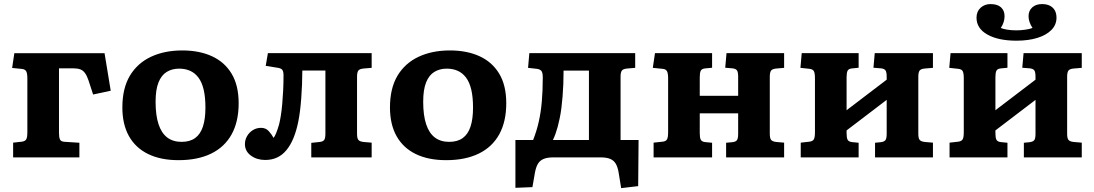

<svg xmlns="http://www.w3.org/2000/svg" viewBox="-20 -791 5498 965"><path d="M46 0V-74L90.5 -79Q107 -81.5 112.2 -91.3Q117.5 -101 117.5 -127V-396.5Q117.5 -422.5 111.7 -432.7Q106 -443 90.5 -444.5L41 -449.5L52 -523.5H505.5L536.5 -335L448 -316L425 -386.5Q417 -410.5 407.2 -423.7Q397.5 -437 384 -442.2Q370.5 -447.5 349.5 -447.5H276.5V-123Q276.5 -100.5 281.3 -90.3Q286 -80 302 -78.5L379 -73.5V0Z M877 14Q788 14 724.8 -16.7Q661.5 -47.5 628.2 -106.7Q595 -166 595 -251Q595 -347 632.7 -410.3Q670.5 -473.5 738.5 -505.5Q806.5 -537.5 896.5 -537.5Q981.5 -537.5 1045 -508.5Q1108.5 -479.5 1144 -420.8Q1179.5 -362 1179.5 -272Q1179.5 -180 1144.3 -116Q1109 -52 1041.3 -19Q973.5 14 877 14ZM892.5 -78Q934 -78 960.5 -97Q987 -116 999.7 -154.3Q1012.5 -192.5 1012.5 -250Q1012.5 -303.5 1003.5 -341Q994.5 -378.5 977 -401.5Q959.5 -424.5 935.3 -435.2Q911 -446 880.5 -446Q844.5 -446 817.8 -429.5Q791 -413 776.5 -376.5Q762 -340 762 -279.5Q762 -211.5 776.8 -166.8Q791.5 -122 820.5 -100Q849.5 -78 892.5 -78Z M1313 13Q1271 13 1241 -9Q1211 -31 1211 -67Q1211 -88 1221.7 -106.8Q1232.5 -125.5 1251 -137Q1269.5 -148.5 1292 -148.5Q1315.5 -148.5 1330.3 -132.5Q1345 -116.5 1355 -98Q1361 -105 1368 -122Q1375 -139 1382.5 -165Q1387 -182 1391.3 -208.5Q1395.5 -235 1398.5 -268Q1401.5 -301 1403.3 -337.8Q1405 -374.5 1405 -412Q1405 -431 1399.3 -439.2Q1393.5 -447.5 1377.5 -450L1315.5 -460L1326.5 -524H1848V-450L1806.5 -446.5Q1786.5 -444.5 1780.5 -435.5Q1774.5 -426.5 1774.5 -405.5V-118.5Q1774.5 -97.5 1780.5 -88.8Q1786.5 -80 1806.5 -77.5L1848 -74V0H1544.5V-73L1587 -77.5Q1604 -79.5 1609.7 -88Q1615.5 -96.5 1615.5 -119.5V-436.5H1499.5Q1499.5 -401.5 1498 -365.7Q1496.5 -330 1494 -296.5Q1491.5 -263 1487.8 -233.5Q1484 -204 1479.5 -181.5Q1470 -133.5 1455 -97.3Q1440 -61 1419.5 -36.3Q1399 -11.5 1372.5 0.7Q1346 13 1313 13Z M2222 14Q2133 14 2069.8 -16.7Q2006.5 -47.5 1973.2 -106.7Q1940 -166 1940 -251Q1940 -347 1977.7 -410.3Q2015.5 -473.5 2083.5 -505.5Q2151.5 -537.5 2241.5 -537.5Q2326.5 -537.5 2390 -508.5Q2453.5 -479.5 2489 -420.8Q2524.5 -362 2524.5 -272Q2524.5 -180 2489.3 -116Q2454 -52 2386.3 -19Q2318.5 14 2222 14ZM2237.5 -78Q2279 -78 2305.5 -97Q2332 -116 2344.7 -154.3Q2357.5 -192.5 2357.5 -250Q2357.5 -303.5 2348.5 -341Q2339.5 -378.5 2322 -401.5Q2304.5 -424.5 2280.3 -435.2Q2256 -446 2225.5 -446Q2189.5 -446 2162.8 -429.5Q2136 -413 2121.5 -376.5Q2107 -340 2107 -279.5Q2107 -211.5 2121.8 -166.8Q2136.5 -122 2165.5 -100Q2194.5 -78 2237.5 -78Z M3102 154.5 3089.5 77.5Q3085 49.5 3075.2 32.5Q3065.5 15.5 3047.2 7.8Q3029 0 2998.5 0H2761Q2731 0 2712.3 7.8Q2693.5 15.5 2683.5 32.5Q2673.5 49.5 2668.5 77.5L2656 149.5L2570.5 153V-87.5H2659.5Q2677.5 -133 2688 -180Q2698.5 -227 2703.2 -281Q2708 -335 2708 -402.5Q2708 -426 2701 -434.5Q2694 -443 2678.5 -445L2634 -450L2640.5 -524H3172.5V-450L3131 -446.5Q3111 -444.5 3105 -435.5Q3099 -426.5 3099 -405.5V-87.5H3189.5L3187.5 144.5ZM2759 -87.5H2940V-436H2812.5Q2812.5 -401.5 2811.3 -368.7Q2810 -336 2807.5 -305.7Q2805 -275.5 2801.5 -247.5Q2798 -219.5 2792.5 -194Q2788 -172 2782.8 -153Q2777.5 -134 2771.8 -118Q2766 -102 2759 -87.5Z M3265 0V-74L3311 -79Q3327.5 -81 3332.7 -91Q3338 -101 3338 -127V-397Q3338 -423 3332.2 -433.2Q3326.5 -443.5 3311 -445L3261 -450L3272 -524H3559V-450.5L3522.5 -447Q3506.5 -445 3501.8 -435Q3497 -425 3497 -402.5V-309.5H3690V-405.5Q3690 -428.5 3684.2 -437Q3678.5 -445.5 3661.5 -447.5L3625 -450.5L3631.5 -524H3921V-450L3881 -446.5Q3861 -444.5 3855 -435.5Q3849 -426.5 3849 -405.5V-118.5Q3849 -97.5 3855 -88.8Q3861 -80 3881 -77.5L3921 -74V0H3629.5V-73.5L3661.5 -76.5Q3678.5 -78.5 3684.2 -87Q3690 -95.5 3690 -118.5V-221.5H3497V-121.5Q3497 -99 3501.8 -89.3Q3506.5 -79.5 3522.5 -77L3559 -73.5V0Z M4004.5 0V-74L4049 -79Q4065.5 -81.5 4070.7 -91.3Q4076 -101 4076 -127V-397Q4076 -423 4070.7 -433Q4065.5 -443 4049 -445L4003 -450L4009.5 -524H4295.5V-450.5L4260.5 -447Q4244.5 -445 4239.8 -435Q4235 -425 4235 -402.5V-237L4436.5 -390.5V-405.5Q4436.5 -428.5 4430.7 -437Q4425 -445.5 4408 -447.5L4370 -450.5L4376.5 -524H4669V-450L4627.5 -446.5Q4607.5 -444.5 4601.5 -435.5Q4595.5 -426.5 4595.5 -405.5V-118.5Q4595.5 -97.5 4601.5 -88.8Q4607.5 -80 4627.5 -77.5L4669 -74V0H4378V-73.5L4408 -76.5Q4425 -79 4430.7 -87.3Q4436.5 -95.5 4436.5 -118.5V-289L4235 -135.5V-121.5Q4235 -99 4239.8 -89.3Q4244.5 -79.5 4260.5 -77L4295.5 -73.5V0Z M4752.5 0V-74L4797 -79Q4813.5 -81.5 4818.7 -91.3Q4824 -101 4824 -127V-397Q4824 -423 4818.7 -433Q4813.5 -443 4797 -445L4751 -450L4757.5 -524H5043.5V-450.5L5008.5 -447Q4992.5 -445 4987.8 -435Q4983 -425 4983 -402.5V-237L5184.5 -390.5V-405.5Q5184.5 -428.5 5178.7 -437Q5173 -445.5 5156 -447.5L5118 -450.5L5124.5 -524H5417V-450L5375.5 -446.5Q5355.5 -444.5 5349.5 -435.5Q5343.5 -426.5 5343.5 -405.5V-118.5Q5343.5 -97.5 5349.5 -88.8Q5355.5 -80 5375.5 -77.5L5417 -74V0H5126V-73.5L5156 -76.5Q5173 -79 5178.7 -87.3Q5184.5 -95.5 5184.5 -118.5V-289L4983 -135.5V-121.5Q4983 -99 4987.8 -89.3Q4992.5 -79.5 5008.5 -77L5043.5 -73.5V0ZM5089 -586.5Q4997.5 -586.5 4942.7 -617.3Q4888 -648 4888 -702Q4888 -733.5 4908.5 -752Q4929 -770.5 4958 -770.5Q4993.5 -770.5 5011.3 -754Q5029 -737.5 5029 -709.5Q5029 -695 5024.3 -679.8Q5019.5 -664.5 5010 -650.5Q5022.5 -645 5042.8 -641.8Q5063 -638.5 5088.5 -638.5Q5110.5 -638.5 5133.2 -641.8Q5156 -645 5169.5 -650.5Q5160 -664.5 5154.7 -679.8Q5149.5 -695 5149.5 -709.5Q5149.5 -737 5168 -753.8Q5186.5 -770.5 5217.5 -770.5Q5241 -770.5 5257.3 -762Q5273.5 -753.5 5281.8 -738.3Q5290 -723 5290 -702Q5290 -666.5 5264.5 -640.5Q5239 -614.5 5193.8 -600.5Q5148.5 -586.5 5089 -586.5Z"/></svg>

Font: Literata Variable Black
Style: Regular
Weight: 900
Designer: Latin by Veronika Burian and Jose Scaglione. Greek by Irene Vlachou. Cyrillic by Vera Evstafieva.
Foundry: TypeTogether
Version: Version 3.021